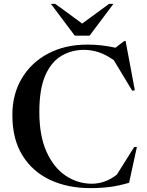

<svg xmlns="http://www.w3.org/2000/svg" viewBox="-20 -955 754 986"><path d="M452 -11.5Q484 -11.5 516 -22.5Q548 -33.5 580 -58L669 -200H683L643 -16.5Q589 -0.5 543 5.2Q497 11 442.5 11Q328.5 11 238.2 -30.8Q148 -72.5 95.8 -156Q43.5 -239.5 43.5 -364.5Q43.5 -472 92.5 -553.5Q141.5 -635 228.2 -680.5Q315 -726 429 -726Q467.5 -726 501.5 -722Q535.5 -718 573 -710L618 -744.5H625L672.5 -491.5L659 -489L564.5 -646Q524 -674.5 486.8 -686.8Q449.5 -699 410.5 -699Q349 -699 297 -669.2Q245 -639.5 213.5 -569.8Q182 -500 182 -380Q182 -257 219.2 -175Q256.5 -93 318 -52.2Q379.5 -11.5 452 -11.5ZM562.5 -935 440 -772H364L241.5 -935H264L402 -834L540 -935Z"/></svg>

Font: Newsreader Display Medium
Style: Regular
Weight: 500
Designer: Hugues Gentile
Foundry: Production Type
Version: Version 1.001